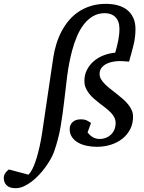

<svg xmlns="http://www.w3.org/2000/svg" viewBox="-180 -757 756 1006"><path d="M529.8 -605Q529.8 -561 519 -518.3Q508.3 -475.6 496.1 -434.1Q478 -435.5 466.8 -436.3Q455.6 -437 445.8 -437Q433.6 -437 415.8 -434.3Q397.9 -431.6 381.6 -424.3Q365.2 -417 353.5 -403.6Q341.8 -390.1 341.8 -369.1Q341.8 -355 349.4 -342Q356.9 -329.1 369.4 -316.7Q381.8 -304.2 397.7 -291.7Q413.6 -279.3 430.2 -266.1Q446.8 -253.4 462.4 -239.7Q478 -226.1 490.2 -211.4Q502.4 -196.8 509.8 -180.4Q517.1 -164.1 517.1 -146Q517.1 -108.9 502 -79.6Q486.8 -50.3 460.7 -29.8Q434.6 -9.3 400.1 1.5Q365.7 12.2 327.1 12.2Q301.3 12.2 275.9 7.1Q250.5 2 230.5 -9Q210.4 -20 197.8 -37.8Q185.1 -55.7 185.1 -81.1Q185.1 -102.1 200 -116.9Q214.8 -131.8 245.1 -131.8Q261.7 -131.8 272.5 -127Q283.2 -122.1 296.9 -112.8L278.8 -63Q294.4 -43.5 310.1 -36.1Q325.7 -28.8 342.8 -28.8Q358.4 -28.8 373.3 -34.2Q388.2 -39.6 399.9 -50.3Q411.6 -61 418.7 -76.7Q425.8 -92.3 425.8 -112.8Q425.8 -127.9 419.4 -140.9Q413.1 -153.8 401.9 -165.8Q390.6 -177.7 375.5 -189.7Q360.4 -201.7 342.8 -214.8Q327.1 -227.1 312.7 -239.5Q298.3 -252 287.1 -266.4Q275.9 -280.8 269 -297.1Q262.2 -313.5 262.2 -333Q262.2 -364.3 275.1 -390.1Q288.1 -416 310.1 -435.3Q332 -454.6 361.3 -466.3Q390.6 -478 423.8 -481Q433.1 -512.7 439.5 -544.4Q445.8 -576.2 445.8 -606.9Q445.8 -627.4 439.9 -642.8Q434.1 -658.2 423.8 -668.2Q413.6 -678.2 399.7 -683.1Q385.7 -688 369.1 -688Q335.4 -688 308.3 -672.6Q281.2 -657.2 260.5 -630.9Q239.7 -604.5 224.4 -569.1Q209 -533.7 198.2 -493.2Q180.7 -427.2 172.1 -359.6Q163.6 -292 156 -224.6Q148.4 -157.2 137 -90.6Q125.5 -23.9 102.1 41Q96.2 57.1 84.7 77.4Q73.2 97.7 58.1 118.7Q43 139.6 24.4 159.4Q5.9 179.2 -14.4 194.6Q-34.7 210 -55.9 219.5Q-77.1 229 -98.1 229Q-129.9 229 -145 214.1Q-160.2 199.2 -160.2 174.8Q-160.2 151.4 -133.8 130.9L-30.8 158.2Q-20.5 148.4 -11.7 131.3Q-2.9 114.3 4.4 93.5Q11.7 72.8 17.8 50Q23.9 27.3 28.6 6.1Q33.2 -15.1 36.1 -33.4Q39.1 -51.8 41 -63L99.1 -455.1Q104.5 -491.2 115.2 -526.1Q126 -561 142.3 -592.3Q158.7 -623.5 180.9 -649.9Q203.1 -676.3 231.9 -695.6Q260.7 -714.8 296.4 -725.8Q332 -736.8 375 -736.8Q410.2 -736.8 439 -728.5Q467.8 -720.2 487.8 -703.6Q507.8 -687 518.8 -662.4Q529.8 -637.7 529.8 -605Z"/></svg>

Font: Charis SIL Afr
Style: Italic
Weight: 400
Italic angle: -11°
Foundry: SIL International
Version: Version 5.000